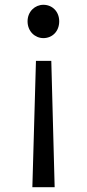

<svg xmlns="http://www.w3.org/2000/svg" viewBox="-20 -576 363 801"><path d="M115 205H208L194 -322H130ZM161 -417C198 -417 227 -445 227 -487C227 -528 198 -556 161 -556C126 -556 95 -528 95 -487C95 -445 126 -417 161 -417Z"/></svg>

Font: Kinto Sans
Style: Regular
Weight: 400
Designer: Authors: Ryoko NISHIZUKA  (kana & ideographs); Paul D. Hunt (Latin, Greek & Cyrillic); Wenlong ZHANG  (bopomofo); Sandol
Foundry: Adobe Systems Incorporated, ookami Inc.
Version: Version 0.001